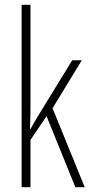

<svg xmlns="http://www.w3.org/2000/svg" viewBox="-20 -780 379 800"><path d="M107 -365V-760H70V0H107V-197L174 -296L294 0H333L199 -329L321 -529H281L138 -296C126 -277 119 -264 107 -242H105C107 -285 107 -321 107 -365Z"/></svg>

Font: Noto Sans Armenian ExtraCondensed ExtraLight
Style: Regular
Weight: 200
Width: 2
Designer: Monotype Design Team
Foundry: Monotype Imaging Inc.
Version: Version 2.008